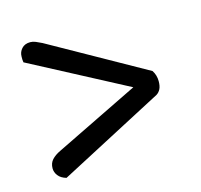

<svg xmlns="http://www.w3.org/2000/svg" viewBox="-71 -589 602 574"><g transform="rotate(-15 230.0 -302.0)"><path d="M33 -459Q32 -464 32 -468Q32 -472 32 -477Q32 -491 41.5 -501.5Q51 -512 68 -512Q76 -512 84.5 -508.5Q93 -505 103 -500L399 -334Q409 -319 409 -300Q409 -285 404.5 -276Q400 -267 392 -262L68 -92Q51 -97 43 -107.5Q35 -118 35 -130Q35 -146 44.5 -156.5Q54 -167 71 -175L331 -302Z"/></g></svg>

Font: Baloo Da 2
Style: Regular
Weight: 400
Designer: Noopur Datye, Sulekha Rajkumar and Ek Type
Foundry: Ek Type
Version: Version 1.640;hotconv 1.0.111;makeotfexe 2.5.65597; ttfautoh